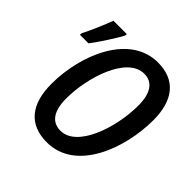

<svg xmlns="http://www.w3.org/2000/svg" viewBox="-191 -879 1044 1044"><g transform="rotate(45 330.5 -357.5)"><path d="M320 10C545 10 645 -270 645 -485C645 -638 576 -725 441 -725C225 -725 113 -460 113 -233C113 -76 183 10 320 10ZM34 -531H100C135 -577 190 -662 211 -702L212 -714H109C93 -670 57 -586 35 -544ZM328 -87C263 -87 226 -135 226 -234C226 -395 299 -629 432 -629C496 -629 531 -578 531 -485C531 -309 454 -87 328 -87Z"/></g></svg>

Font: Noto Sans Display SemiCondensed Medium
Style: Italic
Weight: 500
Width: 4
Italic angle: -12°
Designer: Monotype Design Team
Foundry: Monotype Imaging Inc.
Version: Version 1.900